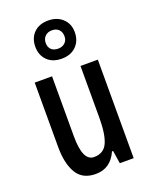

<svg xmlns="http://www.w3.org/2000/svg" viewBox="-153 -964 777 989"><g transform="rotate(-20 235.5 -469.5)"><path d="M408 -606V-66H332L321 -137H315Q279 -56 198 -56Q125 -56 93.5 -109.5Q62 -163 62 -254V-606H157V-276Q157 -141 219 -141Q272 -141 292.5 -186Q313 -231 313 -322V-606ZM236 -674Q186 -674 157 -703Q128 -732 128 -778Q128 -825 157 -854Q186 -883 236 -883Q284 -883 314.5 -854.5Q345 -826 345 -780Q345 -733 315.5 -703.5Q286 -674 236 -674ZM237 -729Q259 -729 273.5 -742.5Q288 -756 288 -778Q288 -801 274.5 -815Q261 -829 237 -829Q214 -829 199.5 -815Q185 -801 185 -778Q185 -756 198 -742.5Q211 -729 237 -729Z"/></g></svg>

Font: Noto Sans Malayalam UI ExtraCondensed Medium
Style: Regular
Weight: 500
Width: 2
Designer: Jelle Bosma - Monotype Design Team
Foundry: Monotype Imaging Inc.
Version: Version 2.104; ttfautohint (v1.8.4.7-5d5b)